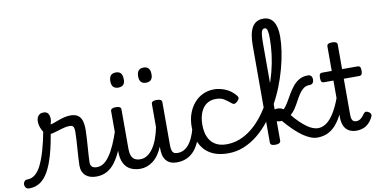

<svg xmlns="http://www.w3.org/2000/svg" viewBox="-211 -1287 3094 1572"><g transform="rotate(-10 1336.0 -501.0)"><path d="M-82 17Q-101 17 -110 5.5Q-119 -6 -119.5 -20.5Q-120 -35 -111 -46.5Q-102 -58 -83 -58Q-50 -58 -21.5 -80.5Q7 -103 30.5 -150Q54 -197 75 -269Q96 -341 114 -439L173 -426Q155 -308 131 -223.5Q107 -139 76.5 -86Q46 -33 7 -8Q-32 17 -82 17ZM475 17Q449 17 426.5 10Q404 3 388 -11Q372 -25 363 -46Q354 -67 354 -95Q354 -121 356.5 -156.5Q359 -192 361.5 -231Q364 -270 366.5 -307Q369 -344 369 -371Q369 -406 360.5 -417.5Q352 -429 329 -429Q303 -429 269.5 -419Q236 -409 204 -399.5Q172 -390 152 -390Q134 -390 118 -409Q102 -428 91.5 -456Q81 -484 81 -511Q81 -529 87.5 -543.5Q94 -558 106.5 -566.5Q119 -575 139 -575Q167 -575 178 -556.5Q189 -538 189 -514Q189 -502 186.5 -490.5Q184 -479 180 -469Q189 -469 207.5 -475.5Q226 -482 250 -491Q274 -500 300.5 -506.5Q327 -513 351 -513Q386 -513 409 -500Q432 -487 443.5 -457.5Q455 -428 455 -377Q455 -350 452.5 -312Q450 -274 447.5 -234.5Q445 -195 442.5 -161Q440 -127 440 -107Q440 -84 452.5 -71Q465 -58 494 -58Q508 -58 515 -46.5Q522 -35 520.5 -20.5Q519 -6 508 5.5Q497 17 475 17Z M476 17Q462 17 455.5 5.5Q449 -6 450.5 -20.5Q452 -35 463 -46.5Q474 -58 495 -58Q522 -58 547 -73.5Q572 -89 597 -123Q622 -157 647 -212.5Q672 -268 698 -348Q703 -362 715.5 -362Q728 -362 738 -353.5Q748 -345 744 -332Q720 -240 692.5 -174Q665 -108 633 -65.5Q601 -23 562.5 -3Q524 17 476 17Z M843 17Q796 17 761 -0.5Q726 -18 706.5 -56Q687 -94 687 -156V-489Q687 -502 697.5 -508.5Q708 -515 729 -515Q751 -515 762 -508.5Q773 -502 773 -489V-161Q773 -127 781.5 -104.5Q790 -82 808.5 -71Q827 -60 855 -60Q887 -60 914 -78Q941 -96 962.5 -127.5Q984 -159 1000 -202.5Q1016 -246 1026 -296V-489Q1026 -502 1036.5 -508.5Q1047 -515 1069 -515Q1091 -515 1102 -508.5Q1113 -502 1113 -489V-136Q1113 -93 1123.5 -75.5Q1134 -58 1162 -58Q1176 -58 1183 -46.5Q1190 -35 1188.5 -20.5Q1187 -6 1176 5.5Q1165 17 1143 17Q1121 17 1101.5 11Q1082 5 1067 -8Q1052 -21 1042 -42.5Q1032 -64 1030 -97L1029 -134Q1012 -94 991.5 -65.5Q971 -37 946.5 -19Q922 -1 896 8Q870 17 843 17Z M1147 17Q1133 17 1126.5 5.5Q1120 -6 1121.5 -20.5Q1123 -35 1134 -46.5Q1145 -58 1166 -58Q1191 -58 1213 -68.5Q1235 -79 1254.5 -101Q1274 -123 1290.5 -158Q1307 -193 1320 -244Q1323 -258 1336 -261.5Q1349 -265 1360.5 -259Q1372 -253 1369 -238Q1358 -173 1338 -125Q1318 -77 1290 -45.5Q1262 -14 1226 1.5Q1190 17 1147 17Z M779 -669Q751 -669 737 -684.5Q723 -700 723 -731Q723 -763 737 -779Q751 -795 779 -795Q807 -795 820.5 -779Q834 -763 834 -731Q836 -700 821.5 -684.5Q807 -669 779 -669ZM1010 -669Q982 -669 968 -684.5Q954 -700 954 -731Q954 -763 968 -779Q982 -795 1010 -795Q1037 -795 1051 -779Q1065 -763 1065 -731Q1066 -700 1051.5 -684.5Q1037 -669 1010 -669Z M1572 17Q1447 17 1380.5 -52.5Q1314 -122 1314 -249Q1314 -308 1331.5 -357Q1349 -406 1380 -442.5Q1411 -479 1453.5 -499Q1496 -519 1547 -519Q1593 -519 1641 -499Q1689 -479 1725 -435Q1736 -421 1733 -411.5Q1730 -402 1719 -390Q1706 -377 1695 -374Q1684 -371 1672 -381Q1644 -404 1617.5 -421.5Q1591 -439 1547 -439Q1514 -439 1487 -426Q1460 -413 1441.5 -388Q1423 -363 1413 -328Q1403 -293 1403 -249Q1403 -189 1422 -146.5Q1441 -104 1478.5 -81Q1516 -58 1572 -58Q1586 -58 1593.5 -46.5Q1601 -35 1601 -20.5Q1601 -6 1594 5.5Q1587 17 1572 17Z M1572 17Q1553 17 1544 5.5Q1535 -6 1535 -20.5Q1535 -35 1544 -46.5Q1553 -58 1572 -58Q1627 -58 1678 -77Q1729 -96 1774.5 -131Q1820 -166 1859.5 -213.5Q1899 -261 1932 -319Q1965 -377 1990.5 -442Q2016 -507 2034 -575.5Q2052 -644 2061 -714Q2070 -784 2070 -852Q2070 -867 2083 -874.5Q2096 -882 2113 -882Q2130 -882 2143 -874.5Q2156 -867 2156 -852Q2156 -796 2146 -729Q2136 -662 2116.5 -589.5Q2097 -517 2068.5 -445Q2040 -373 2002 -305Q1964 -237 1918 -178.5Q1872 -120 1818 -76.5Q1764 -33 1702.5 -8Q1641 17 1572 17Z M1964 15Q1942 15 1932 8.5Q1922 2 1922 -11V-816Q1922 -919 1952 -969Q1982 -1019 2044 -1019Q2099 -1019 2127.5 -976.5Q2156 -934 2156 -852Q2156 -833 2143 -824Q2130 -815 2113 -815Q2096 -815 2083 -824Q2070 -833 2070 -852Q2070 -892 2064.5 -915.5Q2059 -939 2042 -939Q2029 -939 2021.5 -928Q2014 -917 2011 -890.5Q2008 -864 2008 -816V-11Q2008 1 1997 8Q1986 15 1964 15ZM2314 17Q2287 17 2257.5 5.5Q2228 -6 2195.5 -28.5Q2163 -51 2126.5 -86Q2090 -121 2049 -169Q2046 -168 2042 -168Q2038 -168 2034 -168Q2008 -168 1993 -184Q1978 -200 1978 -221Q1978 -243 1991.5 -258.5Q2005 -274 2031 -274Q2045 -274 2057 -270.5Q2069 -267 2081 -259Q2102 -280 2119.5 -310.5Q2137 -341 2156 -373.5Q2175 -406 2198 -434.5Q2221 -463 2251.5 -480.5Q2282 -498 2323 -498Q2343 -498 2351.5 -486.5Q2360 -475 2360 -458Q2360 -441 2351.5 -429.5Q2343 -418 2323 -418Q2294 -418 2273.5 -402.5Q2253 -387 2236.5 -362.5Q2220 -338 2204.5 -308.5Q2189 -279 2171 -251Q2153 -223 2129 -203Q2158 -167 2186 -140Q2214 -113 2239.5 -94.5Q2265 -76 2288.5 -67Q2312 -58 2332 -58Q2351 -58 2357.5 -46.5Q2364 -35 2360.5 -20.5Q2357 -6 2345 5.5Q2333 17 2314 17Z M2313 17Q2299 17 2292.5 5.5Q2286 -6 2287.5 -20.5Q2289 -35 2300 -46.5Q2311 -58 2332 -58Q2359 -58 2385.5 -71.5Q2412 -85 2437.5 -114.5Q2463 -144 2488 -193Q2513 -242 2537 -312Q2542 -326 2555 -326Q2568 -326 2578 -317.5Q2588 -309 2584 -296Q2559 -213 2531 -153.5Q2503 -94 2471 -56.5Q2439 -19 2400 -1Q2361 17 2313 17Z M2641 17Q2602 17 2575.5 1.5Q2549 -14 2536 -43.5Q2523 -73 2523 -115V-420H2445Q2430 -420 2424 -429Q2418 -438 2418 -460Q2418 -483 2424 -491.5Q2430 -500 2445 -500H2523V-704Q2523 -717 2533.5 -723.5Q2544 -730 2565 -730Q2587 -730 2598 -723.5Q2609 -717 2609 -704V-500H2736Q2751 -500 2757.5 -491.5Q2764 -483 2764 -460Q2764 -438 2757.5 -429Q2751 -420 2736 -420H2609V-124Q2609 -89 2618.5 -74.5Q2628 -60 2650 -60Q2671 -60 2688 -73Q2705 -86 2723 -113Q2732 -123 2741.5 -122.5Q2751 -122 2763 -115Q2776 -107 2779.5 -96.5Q2783 -86 2778 -76Q2762 -43 2741 -22.5Q2720 -2 2694.5 7.5Q2669 17 2641 17Z"/></g></svg>

Font: Playwrite PE
Style: Regular
Weight: 400
Designer: Veronika Burian, José Scaglione
Foundry: TypeTogether
Version: Version 1.002